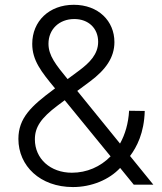

<svg xmlns="http://www.w3.org/2000/svg" viewBox="-20 -755 664 785"><path d="M278.3 9.8C354.5 9.8 426.8 -20.5 471.2 -68.4L526.9 0H606.9L511.7 -117.2C539.1 -153.8 569.3 -210.9 571.8 -301.3L507.8 -302.2C504.9 -251 491.7 -205.6 470.7 -168L295.9 -383.3L348.6 -422.4C411.1 -469.2 447.8 -519 447.8 -583C447.8 -668.9 382.3 -735.4 281.7 -735.4C181.2 -735.4 111.8 -668.5 111.8 -575.7C111.8 -508.3 148.4 -461.9 205.1 -393.6L197.8 -388.2C108.4 -321.8 55.2 -272.5 55.2 -187C55.2 -76.7 144 9.8 278.3 9.8ZM122.6 -185.1C122.6 -234.9 147 -272 215.8 -323.7L244.6 -345.2L432.1 -115.7C390.6 -73.2 335 -48.8 273.9 -48.8C186 -48.8 122.6 -106 122.6 -185.1ZM178.2 -576.2C178.2 -635.3 222.2 -677.2 283.7 -677.2C341.8 -677.2 381.3 -639.2 381.3 -584C381.3 -532.7 345.2 -498 305.2 -467.8L256.3 -431.6C208 -490.7 178.2 -527.8 178.2 -576.2Z"/></svg>

Font: Raveo Light
Style: Regular
Weight: 300
Designer: Jakub Foglar, Rasmus Andersson (Inter)
Foundry: Jakubfoglar.com
Version: Version 1.100;Glyphs 3.2.3 (3260)